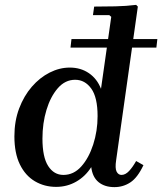

<svg xmlns="http://www.w3.org/2000/svg" viewBox="-20 -757 665 787"><path d="M39 -198Q39 -261 58.5 -312.5Q78 -364 110.5 -401.5Q143 -439 183.5 -459.5Q224 -480 266 -480Q311 -480 344.5 -457Q378 -434 394 -393L436 -688L428 -695H361L366 -730Q408 -730 453 -731Q498 -732 538 -737L545 -730L456 -100Q451 -67 458 -53.5Q465 -40 478 -40Q494 -40 509 -56Q524 -72 538 -97L568 -80Q544 -29 514.5 -9.5Q485 10 449 10Q409 10 384 -10.5Q359 -31 354 -72Q330 -34 292.5 -12.5Q255 9 210 9Q162 9 123 -14Q84 -37 61.5 -83Q39 -129 39 -198ZM154 -189Q154 -113 177.5 -76.5Q201 -40 240 -40Q282 -40 313 -74.5Q344 -109 362 -164.5Q380 -220 380 -281Q380 -358 354 -394Q328 -430 288 -430Q247 -430 217 -395.5Q187 -361 170.5 -306.5Q154 -252 154 -189ZM273 -597H625L621 -562H269Z"/></svg>

Font: Brygada 1918 SemiBold
Style: Italic
Weight: 600
Italic angle: -8°
Designer: Mateusz Machalski | Borys Kosmynka | Przemek Hoffer
Foundry: NIEPODLEGLA 2018
Version: Version 3.006